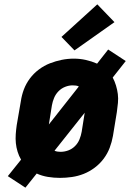

<svg xmlns="http://www.w3.org/2000/svg" viewBox="-20 -811 640 884"><path d="M97 53 16 0 77 -76Q67 -93 61 -112.5Q55 -132 53 -152Q51 -172 52.5 -193Q54 -214 57 -235L76 -345Q80 -373 90 -399.5Q100 -426 117.5 -449.5Q135 -473 159 -491Q183 -509 210 -519.5Q237 -530 264.5 -535.5Q292 -541 320 -541Q348 -541 375 -535Q402 -529 427 -518L478 -583L559 -530L499 -454Q508 -437 514 -417.5Q520 -398 522.5 -378Q525 -358 523 -337Q521 -316 518 -295L500 -185Q495 -157 485 -130.5Q475 -104 457.5 -80.5Q440 -57 416 -39Q392 -21 365.5 -10.5Q339 0 311 4Q283 8 256 8Q228 8 200.5 3.5Q173 -1 149 -12ZM205 -238 343 -413Q337 -416 329.5 -417Q322 -418 314 -418Q297 -418 279.5 -411Q262 -404 249 -390.5Q236 -377 229 -360Q222 -343 219 -326ZM259 -112Q277 -112 294.5 -118.5Q312 -125 325.5 -138.5Q339 -152 346 -169.5Q353 -187 356 -204L370 -292L231 -117Q238 -114 245 -113Q252 -112 259 -112ZM323 -579 263 -641 428 -791 507 -709Z"/></svg>

Font: Iosevka Curly Slab HvEx
Style: Italic
Weight: 900
Width: 7
Italic angle: -9°
Monospace: yes
Designer: Belleve Invis
Foundry: Belleve Invis
Version: Version 11.1.0; ttfautohint (v1.8.3)